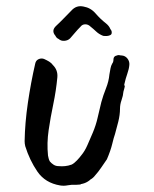

<svg xmlns="http://www.w3.org/2000/svg" viewBox="-20 -579 494 616"><path d="M336 -483Q339 -479 338.5 -473.5Q338 -468 333 -466Q324 -462 311 -464Q298 -469 289 -477.5Q280 -486 270 -494Q263 -501 253.5 -501Q244 -501 238 -493Q229 -484 221 -474.5Q213 -465 205 -456Q198 -449 187 -448Q176 -447 168 -454Q161 -457 158 -464Q144 -480 159 -495Q172 -507 184.5 -520Q197 -533 209 -545Q225 -563 248 -558Q271 -554 286.5 -536Q302 -518 320 -504Q330 -496 334 -486Q335 -485 335 -484.5Q335 -484 336 -483ZM395 -371Q394 -358 388.5 -342.5Q383 -327 379 -309Q378 -307 379.5 -304.5Q381 -302 380 -300Q379 -296 378.5 -294Q378 -292 376 -285Q375 -272 370 -258Q365 -244 365 -230Q365 -211 359.5 -188.5Q354 -166 349 -149Q345 -138 340 -117Q335 -96 323 -68Q314 -55 304.5 -41Q295 -27 285 -16Q282 -12 278 -8.5Q274 -5 270 -3Q269 -2 268.5 -1.5Q268 -1 268 -1Q257 8 243 11Q239 11 238 13Q234 13 230.5 13.5Q227 14 223 14Q210 13 197.5 15.5Q185 18 173 16Q125 8 100 -28.5Q75 -65 61 -110Q60 -114 59.5 -118Q59 -122 59 -126Q60 -185 69.5 -249.5Q79 -314 93 -375Q95 -385 103.5 -389Q112 -393 121 -390Q130 -386 137.5 -381.5Q145 -377 150 -370Q166 -354 164 -331Q160 -288 151 -245Q142 -202 136 -161Q130 -120 134 -80Q135 -76 136 -71Q137 -66 140 -61Q145 -55 152 -50.5Q159 -46 168 -46Q178 -45 188.5 -46Q199 -47 210 -51Q218 -55 227 -64.5Q236 -74 241 -81Q252 -94 260.5 -113.5Q269 -133 278 -154Q288 -178 293 -200.5Q298 -223 305 -251Q311 -273 320 -295.5Q329 -318 331 -340Q333 -351 334.5 -359.5Q336 -368 340 -375Q344 -380 344 -388Q344 -399 355 -401Q359 -403 363 -402Q367 -401 371 -401Q382 -400 389 -391Q396 -382 395 -371Z"/></svg>

Font: Slackside One
Style: Regular
Weight: 400
Version: Version 1.000